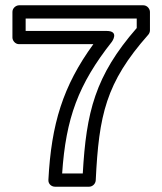

<svg xmlns="http://www.w3.org/2000/svg" viewBox="-20 -681 614 726"><path d="M215 -25C229 -234 276 -362 403 -523C403 -523 433 -564 383 -564H77V-611H497V-575C339 -394 306 -256 293 -25ZM163 -1C162 15 175 25 188 25H317C329 25 341 15 342 1C354 -246 380 -368 540 -549C544 -553 547 -560 547 -566V-636C547 -647 537 -661 522 -661H52C41 -661 27 -651 27 -636V-539C27 -528 37 -514 52 -514H333C218 -356 174 -212 163 -1Z"/></svg>

Font: Falling Sky
Style: ExtOu
Weight: 400
Designer: Paul D. Hunt
Foundry: Adobe Systems Incorporated
Version: Version 1.02